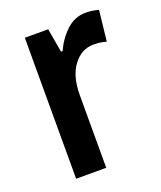

<svg xmlns="http://www.w3.org/2000/svg" viewBox="-109 -624 581 695"><g transform="rotate(-20 181.0 -276.5)"><path d="M302 -553Q328 -553 352 -546L339 -428Q319 -435 290 -435Q243 -435 212 -393.5Q181 -352 181 -280V0H65V-543H155L171 -451H177Q196 -493 228 -523Q260 -553 302 -553Z"/></g></svg>

Font: Noto Sans Thai Looped Condensed SemiBold
Style: Regular
Weight: 600
Width: 3
Designer: Sasikarn Vongin, Ben Mitchell
Foundry: The Fontpad Ltd
Version: Version 1.001; ttfautohint (v1.8.4.7-5d5b)